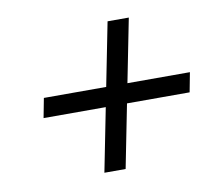

<svg xmlns="http://www.w3.org/2000/svg" viewBox="-63 -680 761 659"><g transform="rotate(-10 318.0 -350.0)"><path d="M425 -605 324 -95H250L351 -605ZM90 -384H599L586 -316H77Z"/></g></svg>

Font: Albert Sans
Style: Italic
Weight: 400
Italic angle: -11.25°
Designer: Andreas Rasmussen
Foundry: a.Foundry
Version: Version 1.025